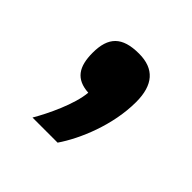

<svg xmlns="http://www.w3.org/2000/svg" viewBox="-90 -235 465 465"><g transform="rotate(45 142.5 -3.0)"><path d="M222 -61C222 -119.7 196 -149 144 -149C86.4 -149 63 -124.6 63 -71C63 -23.2 79.9 2.2 124 5C120.4 47.7 90.6 109.6 71 143H157C188.5 97 222 17.4 222 -61Z"/></g></svg>

Font: Fog Sans
Style: Bold
Weight: 700
Foundry: Intel Corporation
Version: Version 1.00